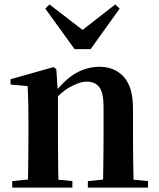

<svg xmlns="http://www.w3.org/2000/svg" viewBox="-20 -857 725 877"><path d="M36 0V-29.9L141.6 -40.2H204.7L310.6 -29.9V0ZM106.2 0Q107.9 -25.5 108.4 -67.4Q108.9 -109.4 109.4 -154.8Q109.9 -200.3 109.9 -234.8V-310.2Q109.9 -360 109 -393.7Q108.2 -427.5 106.2 -463.8L28.1 -470.7V-495.2L224.2 -550.4L237.2 -541.7L244.6 -428V-425.6V-234.8Q244.6 -200.3 245.1 -154.8Q245.6 -109.4 246.1 -67.4Q246.6 -25.5 247.6 0ZM381.3 0V-29.9L485.2 -40.2H547.8L655.9 -29.9V0ZM450 0Q451 -25.5 451.5 -66.9Q452 -108.4 452.5 -153.8Q453 -199.3 453 -234.8V-369.8Q453 -433.2 433.6 -458.7Q414.2 -484.2 376.2 -484.2Q345.6 -484.2 301.8 -460.5Q258.1 -436.8 212.5 -383.3L207.6 -425.7H222.9Q279.1 -497.3 329.7 -524.6Q380.3 -551.9 434.5 -551.9Q503.6 -551.9 545.5 -505.8Q587.5 -459.6 587.5 -360.5V-234.8Q587.5 -199.3 588 -153.8Q588.5 -108.4 589.3 -66.9Q590.2 -25.5 591.2 0ZM206.2 -836.7 394.2 -691.7H320.2L506.5 -836.7L526.6 -817.8L394 -632.7H320.5L186.8 -817.8Z"/></svg>

Font: Early Summer Mincho VF
Style: Regular
Weight: 250
Designer: GuiWonder
Version: Version 1.002